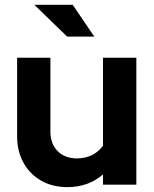

<svg xmlns="http://www.w3.org/2000/svg" viewBox="-20 -758 633 788"><path d="M256.4 10Q195.9 10 149.4 -16.3Q102.8 -42.6 76.6 -89.7Q50.3 -136.8 50.3 -197.6V-521H186.9V-217.6Q186.9 -167.8 216.7 -137.8Q246.5 -107.9 295.5 -107.9Q330.4 -107.9 357.7 -121.6Q385 -135.3 402.7 -160.2V-521H539.6V0H402.7V-42.3Q343 10 256.4 10ZM255.4 -607.9 121 -738.2H278.5L366.9 -607.9Z"/></svg>

Font: Red Hat Display
Style: Regular
Weight: 300
Designer: Pentagram, MCKL
Foundry: Pentagram, MCKL
Version: Version 1.023